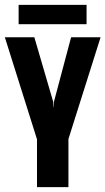

<svg xmlns="http://www.w3.org/2000/svg" viewBox="-22 -774 436 794"><path d="M131 0V-198L-2 -620H120L198 -353L199 -331H200L201 -353L272 -620H394L261 -199V0ZM55 -674V-754H336V-674Z"/></svg>

Font: Smooch Sans Thin ExtraBold
Style: Regular
Weight: 800
Version: Version 1.010